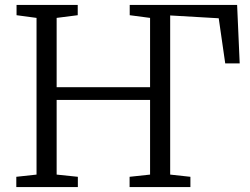

<svg xmlns="http://www.w3.org/2000/svg" viewBox="-20 -763 1020 783"><path d="M46.5 0V-42L129 -51V-690L47.5 -701V-743H297V-701L211 -690V-407.5H592V-690L509 -701V-743H947L957.5 -504.5H898.5L872 -688.5L674 -700V-51L756.5 -42V0H508.5V-42L592 -51V-355.5H211V-51L297.5 -42V0Z"/></svg>

Font: Merriweather 24pt Light
Style: Regular
Weight: 300
Designer: Eben Sorkin
Foundry: Eben Sorkin
Version: Version 2.100